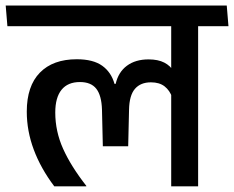

<svg xmlns="http://www.w3.org/2000/svg" viewBox="-40 -654 822 674"><path d="M655.5 -587.5H561V0H655.5ZM514.5 -562H762L756 -634.5H508.5ZM-14 -562H709L703 -634.5H-20ZM229.5 -446Q146 -446 100 -399Q54 -352 54 -262Q54 -194.5 78.5 -128.8Q103 -63 150.5 0H263V-1.5Q209 -70.5 181.5 -131.8Q154 -193 154 -259Q154 -311.5 176 -338.8Q198 -366 240.5 -366Q279.5 -366 298 -342.5Q316.5 -319 318 -269L321 -140.5H410L413 -269Q414 -319.5 433.8 -342.2Q453.5 -365 490 -365Q519.5 -365 537.8 -350.8Q556 -336.5 564.5 -312L570.5 -402.5Q558.5 -423 536.8 -434.2Q515 -445.5 481.5 -445.5Q435.5 -445.5 405.5 -423.2Q375.5 -401 366 -359.5H362Q350.5 -400.5 318.8 -423.2Q287 -446 229.5 -446Z"/></svg>

Font: Anek Devanagari Medium Medium
Style: Regular
Weight: 500
Version: Version 1.003